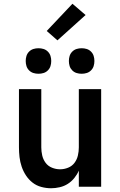

<svg xmlns="http://www.w3.org/2000/svg" viewBox="-20 -995 640 1023"><path d="M252 8Q226 8 200 1Q174 -6 153.5 -22Q133 -38 118.5 -60Q104 -82 95.5 -107Q87 -132 84 -158Q81 -184 81 -210V-520H200V-210Q200 -188 205 -166.5Q210 -145 223 -127.5Q236 -110 257 -101.5Q278 -93 300 -93Q322 -93 343 -101.5Q364 -110 377 -127.5Q390 -145 395 -166.5Q400 -188 400 -210V-520H519V0H400V-86Q391 -65 376 -46.5Q361 -28 341.5 -15.5Q322 -3 298.5 2.5Q275 8 252 8ZM415 -602Q401 -602 388 -606Q375 -610 365 -620Q355 -630 351 -643Q347 -656 347 -670Q347 -684 351 -697Q355 -710 365 -720Q375 -730 388 -734Q401 -738 415 -738Q429 -738 442 -734Q455 -730 465 -720Q475 -710 479 -697Q483 -684 483 -670Q483 -656 479 -643Q475 -630 465 -620Q455 -610 442 -606Q429 -602 415 -602ZM185 -602Q171 -602 158 -606Q145 -610 135 -620Q125 -630 121 -643Q117 -656 117 -670Q117 -684 121 -697Q125 -710 135 -720Q145 -730 158 -734Q171 -738 185 -738Q199 -738 212 -734Q225 -730 235 -720Q245 -710 249 -697Q253 -684 253 -670Q253 -656 249 -643Q245 -630 235 -620Q225 -610 212 -606Q199 -602 185 -602ZM286 -780 229 -830 366 -975 436 -915Z"/></svg>

Font: Iosevka Book
Style: Bold
Weight: 700
Designer: Belleve Invis
Foundry: Belleve Invis
Version: Version 28.0.7; ttfautohint (v1.8.3)